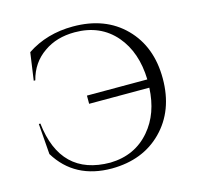

<svg xmlns="http://www.w3.org/2000/svg" viewBox="-106 -824 972 949"><g transform="rotate(-15 380.0 -350.0)"><path d="M635 -366Q631 -506 557 -593Q479 -684 348 -684Q255 -684 190 -638Q121 -591 99 -505H91L111 -646Q213 -714 347 -714Q512 -714 611 -614Q710 -514 710 -351Q710 -187 610 -86Q512 13 353 14Q163 14 72 -135L60 -292H68Q99 -17 353 -16Q480 -19 557 -110Q628 -193 634 -324H326V-366Z"/></g></svg>

Font: Cinzel(RUS BY LYAJKA)
Style: Regular
Weight: 400
Designer: Natanael Gama
Version: Version 1.001;PS 001.001;hotconv 1.0.56;makeotf.lib2.0.21325